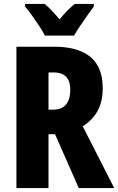

<svg xmlns="http://www.w3.org/2000/svg" viewBox="-20 -950 597 970"><path d="M253 -714Q335 -714 390 -690.5Q445 -667 472 -620.5Q499 -574 499 -504Q499 -460 487.5 -424Q476 -388 453.5 -360.5Q431 -333 398 -312L557 0H378L258 -272H225V0H63V-714ZM251 -584H225V-396H250Q277 -396 296 -407Q315 -418 325 -440.5Q335 -463 335 -497Q335 -526 325.5 -545.5Q316 -565 297.5 -574.5Q279 -584 251 -584ZM454 -917Q440 -898 421 -871.5Q402 -845 384 -818Q366 -791 354 -770H207Q197 -790 179 -817.5Q161 -845 141.5 -872Q122 -899 107 -917V-930H206Q224 -915 242 -896Q260 -877 281 -852Q302 -878 320.5 -896.5Q339 -915 357 -930H454Z"/></svg>

Font: Noto Sans Display Condensed ExtraBold
Style: Regular
Weight: 800
Width: 3
Designer: Monotype Design Team
Foundry: Monotype Imaging Inc.
Version: Version 2.003